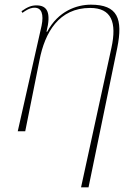

<svg xmlns="http://www.w3.org/2000/svg" viewBox="-20 -562 579 822"><path d="M327 240H359L482 -357C507 -482 484 -542 369 -542C309 -542 229 -515 182 -426H179C200 -509 182 -539 136 -539C115 -539 97 -532 72 -514L76 -507C105 -528 119 -529 128 -529C158 -529 168 -501 158 -452L56 0H88L149 -304C172 -423 232 -528 366 -528C457 -528 481 -467 457 -357Z"/></svg>

Font: Noto Serif Display Thin
Style: Italic
Weight: 100
Italic angle: -12°
Designer: Monotype Design Team
Foundry: Monotype Imaging Inc.
Version: Version 2.009